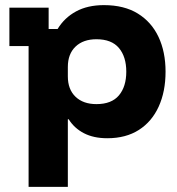

<svg xmlns="http://www.w3.org/2000/svg" viewBox="-20 -530 690 750"><path d="M91.7 200V-350H16.7V-500H170V-416.7H205Q231.7 -460.8 277.1 -485.4Q322.5 -510 385.8 -510Q465 -510 518.3 -477.1Q571.7 -444.2 599.2 -385.8Q626.7 -327.5 626.7 -250Q626.7 -172.5 600 -113.8Q573.3 -55 522.5 -22.5Q471.7 10 399.2 10Q345.8 10 307.9 -9.6Q270 -29.2 248.3 -64.2H245V200ZM356.7 -123.3Q415.8 -123.3 444.6 -157.5Q473.3 -191.7 473.3 -250Q473.3 -308.3 444.6 -342.5Q415.8 -376.7 356.7 -376.7Q305 -376.7 275 -347.9Q245 -319.2 245 -268.3V-231.7Q245 -180.8 275 -152.1Q305 -123.3 356.7 -123.3Z"/></svg>

Font: Funnel Display Light ExtraBold
Style: Regular
Weight: 800
Version: Version 1.000